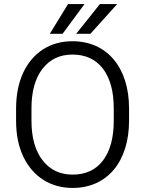

<svg xmlns="http://www.w3.org/2000/svg" viewBox="-20 -926 723 956"><path d="M622.6 -385.7C622.6 -591.8 511.2 -720.7 340.8 -720.7C285.2 -720.7 236.3 -707 194.3 -680.2C109.9 -625.5 60.1 -522.9 60.1 -385.7V-325.2C60.1 -256.3 71.8 -197.3 95.7 -147C143.1 -46.9 230.5 9.8 341.8 9.8C512.2 9.8 622.6 -119.1 622.6 -325.2ZM546.4 -325.2C546.4 -240.7 528.8 -174.8 493.2 -127.4C457.5 -80.1 406.7 -56.6 341.8 -56.6C278.8 -56.6 229 -80.1 192.4 -127.4C155.3 -174.8 136.7 -240.7 136.7 -325.2V-386.7C136.7 -471.2 155.3 -536.6 191.9 -584C228.5 -630.9 277.8 -654.3 340.8 -654.3C405.8 -654.3 456.5 -630.9 492.7 -584C528.3 -536.6 546.4 -471.2 546.4 -386.7ZM430.2 -757.8 563.5 -905.8H477.5L359.4 -757.8ZM291.5 -757.8 400.9 -905.8H318.8L228 -757.8Z"/></svg>

Font: Vazirmatn Light
Style: Regular
Weight: 300
Designer: Saber Rastikerdar
Foundry: Saber Rastikerdar
Version: Version 33.003